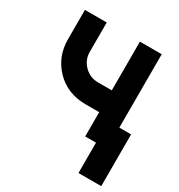

<svg xmlns="http://www.w3.org/2000/svg" viewBox="-159 -609 819 877"><g transform="rotate(30 251.0 -170.0)"><path d="M35 -500V-345Q35 -254 96 -191Q158 -128 253 -128H325V0H440V-500H325V-243H253Q210 -243 180 -273Q150 -303 150 -345V-500ZM382 160H502V-113H382Z"/></g></svg>

Font: Unageo
Style: SemiBold
Weight: 600
Designer: Richard Sepsi
Foundry: Richard Sepsi
Version: Version 2.000